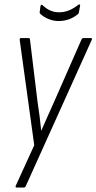

<svg xmlns="http://www.w3.org/2000/svg" viewBox="-20 -653 431 858"><path d="M54 185Q51 185 50 183Q49 181 50 178L133 -4L68 -475Q68 -479 69.5 -481Q71 -483 74 -483H107Q114 -483 114 -476L148 -196Q153 -165 157 -133Q161 -101 164 -70H165Q178 -100 192 -131.5Q206 -163 220 -194L344 -476Q347 -483 353 -483H386Q389 -483 390.5 -481Q392 -479 390 -475L95 179Q92 185 86 185ZM241 -559Q219 -559 197 -568Q175 -577 160 -591Q156 -596 158 -604L161 -626Q162 -631 164.5 -632Q167 -633 171 -629Q188 -613 206 -605.5Q224 -598 244 -598Q288 -598 329 -631Q333 -634 336 -633Q339 -632 338 -628L333 -600Q332 -596 331.5 -594Q331 -592 327 -589Q309 -574 287.5 -566.5Q266 -559 241 -559Z"/></svg>

Font: Sofia Sans Condensed Light
Style: Italic
Weight: 300
Italic angle: -9°
Version: Version 4.100